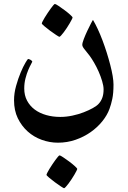

<svg xmlns="http://www.w3.org/2000/svg" viewBox="-20 -513 655 982"><path d="M560.5 -80.6Q560.5 -36.1 554.4 -7.3Q548.3 21.5 540 43.9Q528.3 76.2 503.2 107.4Q478 138.7 443.6 162.8Q409.2 187 366.5 201.9Q323.7 216.8 276.4 216.8Q233.9 216.8 193.4 202.1Q152.8 187.5 121.6 159.4Q90.3 131.3 71 91.6Q51.8 51.8 51.8 0Q51.8 -36.1 62.3 -73.7Q72.8 -111.3 85.7 -142.1Q98.6 -172.9 110.1 -192.1Q121.6 -211.4 123.5 -211.4Q125.5 -211.4 129.2 -210.2Q132.8 -209 136.2 -207Q139.6 -205.1 142.3 -202.4Q145 -199.7 145 -197.3Q145 -195.8 138.7 -184.6Q132.3 -173.3 124.5 -155Q116.7 -136.7 110.4 -112.3Q104 -87.9 104 -60.1Q104 -25.4 118.4 1.7Q132.8 28.8 157.7 47.4Q182.6 65.9 216.1 75.4Q249.5 85 288.1 85Q318.8 85 350.1 78.4Q381.3 71.8 408.2 61.3Q435.1 50.8 455.1 39.6Q475.1 28.3 483.9 18.6Q496.1 5.9 502.9 -12.2Q509.8 -30.3 509.8 -55.7Q509.8 -73.7 502.4 -98.1Q495.1 -122.6 484.4 -147Q473.6 -171.4 461.2 -192.6Q448.7 -213.9 439 -227.1Q424.3 -246.6 412.6 -260.5Q400.9 -274.4 400.9 -283.7Q400.9 -293.5 408.7 -313.7Q416.5 -334 426.5 -355.2Q436.5 -376.5 445.1 -392.8Q453.6 -409.2 455.6 -411.1Q467.3 -391.6 479.7 -365Q492.2 -338.4 503.9 -307.4Q515.6 -276.4 525.9 -243.9Q536.1 -211.4 543.9 -181.2Q551.8 -150.9 556.2 -124.8Q560.5 -98.6 560.5 -80.6ZM351.1 -423.3Q351.1 -420.9 346.9 -412.8Q342.8 -404.8 336.4 -393.8Q330.1 -382.8 322 -370.6Q314 -358.4 306.4 -348.4Q298.8 -338.4 292.5 -331.5Q286.1 -324.7 283.7 -324.7Q281.7 -324.7 267.1 -334.2Q252.4 -343.8 236.3 -355.7Q220.2 -367.7 207 -378.9Q193.8 -390.1 193.8 -393.1Q193.8 -395.5 198 -404.1Q202.1 -412.6 209 -423.6Q215.8 -434.6 223.9 -446.8Q231.9 -459 239.3 -469Q246.6 -479 252.4 -485.8Q258.3 -492.7 260.7 -492.7Q264.6 -492.7 279.3 -482.9Q293.9 -473.1 310.1 -461.2Q326.2 -449.2 338.6 -438Q351.1 -426.8 351.1 -423.3ZM375 351.1Q375 353.5 370.8 361.6Q366.7 369.6 360.4 380.6Q354 391.6 345.9 403.8Q337.9 416 330.3 426Q322.8 436 316.4 442.9Q310.1 449.7 307.6 449.7Q305.7 449.7 291 440.2Q276.4 430.7 260.3 418.7Q244.1 406.7 231 395.5Q217.8 384.3 217.8 381.3Q217.8 378.9 221.9 370.4Q226.1 361.8 232.9 350.8Q239.7 339.8 247.8 327.6Q255.9 315.4 263.2 305.4Q270.5 295.4 276.4 288.6Q282.2 281.7 284.7 281.7Q288.6 281.7 303.2 291.5Q317.9 301.3 334 313.2Q350.1 325.2 362.5 336.4Q375 347.7 375 351.1Z"/></svg>

Font: Accordance
Style: Bold-Italic
Weight: 700
Italic angle: -11°
Version: Version 1.2 (build January 31, 2020) Miklal Software Solutio